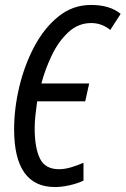

<svg xmlns="http://www.w3.org/2000/svg" viewBox="-20 -745 507 775"><path d="M202 10Q228 10 260 3Q292 -4 317 -16V-88Q292 -77 266.5 -69.5Q241 -62 218 -62Q162 -62 141 -105.5Q120 -149 120 -227Q120 -252 123 -280Q126 -308 130 -336H324L340 -408H147Q162 -465 189 -521.5Q216 -578 256 -615Q296 -652 348 -652Q391 -652 425 -624L467 -689Q424 -725 347 -725Q274 -725 216.5 -679Q159 -633 119 -558Q79 -483 58 -395Q37 -307 37 -223Q37 10 202 10Z"/></svg>

Font: Noto Sans UI Condensed
Style: Italic
Weight: 400
Width: 3
Italic angle: -12°
Designer: Monotype Design Team
Foundry: Monotype Imaging Inc.
Version: Version 1.901